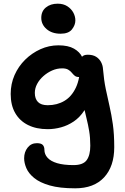

<svg xmlns="http://www.w3.org/2000/svg" viewBox="-20 -762 677 1042"><path d="M388 260Q304 260 250 244.5Q196 229 165.5 204Q135 179 123 150.5Q111 122 111 97Q111 63 130 39Q149 15 180 15Q203 15 212 24.5Q221 34 221 51Q221 75 238 94Q255 113 290 123.5Q325 134 379 134Q431 134 450.5 107Q470 80 470 29Q470 -15 464 -50.5Q458 -86 450 -118Q442 -150 434.5 -184Q427 -218 422 -258L473 -250Q461 -198 437 -161.5Q413 -125 380.5 -103Q348 -81 311.5 -71Q275 -61 239 -61Q177 -61 132 -83.5Q87 -106 62.5 -148.5Q38 -191 38 -252Q38 -307 59 -354.5Q80 -402 116.5 -438Q153 -474 199.5 -495Q246 -516 297 -516Q350 -516 381.5 -498Q413 -480 426 -452.5Q439 -425 439 -396Q439 -374 429 -359Q419 -344 408 -344Q394 -344 385.5 -351Q377 -358 369.5 -367.5Q362 -377 350 -384Q338 -391 317 -391Q289 -391 263 -379.5Q237 -368 215.5 -349Q194 -330 181.5 -306.5Q169 -283 169 -258Q169 -226 186 -208.5Q203 -191 239 -191Q290 -191 329.5 -214.5Q369 -238 392 -287Q415 -336 415 -412Q415 -440 424 -452.5Q433 -465 456 -465Q484 -465 501.5 -454Q519 -443 528.5 -425Q538 -407 539 -387Q544 -327 554 -279Q564 -231 574.5 -185.5Q585 -140 592.5 -87Q600 -34 600 37Q600 141 545 200.5Q490 260 388 260ZM309 -579Q262 -579 233 -604Q204 -629 204 -665Q204 -701 229 -721.5Q254 -742 293 -742Q324 -742 345.5 -728Q367 -714 378 -693.5Q389 -673 389 -651Q389 -626 370.5 -602.5Q352 -579 309 -579Z"/></svg>

Font: Shantell Sans SemiBold
Style: Regular
Weight: 600
Designer: Stephen Nixon, Anya Danilova, Shantell Martin
Foundry: Arrow Type
Version: Version 1.011;[c5ecc13dd]